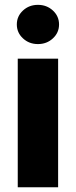

<svg xmlns="http://www.w3.org/2000/svg" viewBox="-20 -788 319 808"><path d="M54.7 0V-541H224.6V0ZM139.6 -602.5Q102.5 -602.5 76.7 -626.5Q50.8 -650.4 50.8 -685.1Q50.8 -719.7 76.7 -743.7Q102.5 -767.6 139.6 -767.6Q176.8 -767.6 202.6 -743.7Q228.5 -719.7 228.5 -685.1Q228.5 -650.4 202.6 -626.5Q176.8 -602.5 139.6 -602.5Z"/></svg>

Font: Inter 17pt ExtraBold
Style: Regular
Weight: 800
Version: Version 4.001;git-66647c0bb